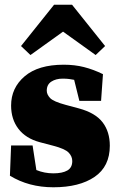

<svg xmlns="http://www.w3.org/2000/svg" viewBox="-20 -777 503 813"><path d="M206 16Q102 16 22 -33L27 -161H118L134 -57Q151 -50 169 -46.5Q187 -43 206 -43Q244 -43 265 -55Q286 -67 286 -95Q286 -115 270.5 -131Q255 -147 205 -160L148 -175Q89 -191 58 -231.5Q27 -272 27 -330Q27 -405 84.5 -454Q142 -503 250 -503Q296 -503 335.5 -493Q375 -483 416 -463L408 -350H316L294 -439Q284 -441 272.5 -442.5Q261 -444 245 -444Q217 -444 197.5 -431.5Q178 -419 178 -393Q178 -377 192 -362Q206 -347 258 -333L314 -318Q384 -299 414.5 -259Q445 -219 445 -160Q445 -72 380.5 -28Q316 16 206 16ZM385 -544 247 -643 109 -544 69 -582 209 -757H285L425 -582Z"/></svg>

Font: Source Serif Pro Black
Style: Regular
Weight: 900
Designer: Frank Grießhammer
Foundry: Adobe Systems Incorporated
Version: Version 3.001;hotconv 1.0.111;makeotfexe 2.5.65597